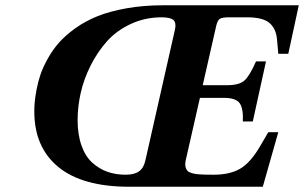

<svg xmlns="http://www.w3.org/2000/svg" viewBox="-20 -712 1159 732"><path d="M275.9 -254.9Q275.9 -198.7 290.8 -157Q305.7 -115.2 332 -91.6Q358.4 -67.9 389.9 -56.9Q421.4 -45.9 459 -45.9Q491.7 -45.9 509.8 -58.6Q527.8 -71.3 534.2 -100.1L647 -599.1Q652.8 -625 641.4 -635.5Q629.9 -646 596.2 -646Q533.2 -646 479 -620.8Q424.8 -595.7 388.4 -555.2Q352.1 -514.6 325.9 -462.9Q299.8 -411.1 287.8 -358.2Q275.9 -305.2 275.9 -254.9ZM110.8 -287.1Q110.8 -304.2 112.3 -322.5Q113.8 -340.8 119.4 -370.6Q125 -400.4 134.5 -428.2Q144 -456.1 162.4 -489Q180.7 -522 205.3 -549.8Q230 -577.6 267.8 -604.7Q305.7 -631.8 352.1 -650.4Q398.4 -668.9 462.6 -680.4Q526.9 -691.9 602.1 -691.9H1119.1L1079.1 -506.8H1041L1036.1 -562Q1032.7 -602.1 1007.8 -624Q982.9 -646 921.9 -646H853Q826.7 -646 817.9 -640.1Q809.1 -634.3 804.2 -612.8L752.9 -387.2H845.2Q891.1 -387.2 911.1 -404.3Q931.2 -421.4 956.1 -478H994.1L943.8 -249H905.8Q908.2 -297.9 893.8 -318.4Q879.4 -338.9 834 -338.9H742.2L689 -105Q686.5 -94.7 686.3 -86.7Q686 -78.6 688.2 -72.5Q690.4 -66.4 693.6 -62Q696.8 -57.6 704.1 -54.7Q711.4 -51.8 719 -50Q726.6 -48.3 739.3 -47.4Q752 -46.4 764.2 -46.1Q776.4 -45.9 794.9 -45.9Q856 -45.9 895.3 -68.6Q934.6 -91.3 971.2 -153.8L1002.9 -208H1041L981.9 0H473.1Q294.4 0 202.6 -75.2Q110.8 -150.4 110.8 -287.1Z"/></svg>

Font: Linguistics Pro
Style: Bold Italic
Weight: 700
Italic angle: -12°
Designer: Stefan Peev, Context Ltd
Foundry: Stefan Peev, Context Ltd
Version: Version 001.000